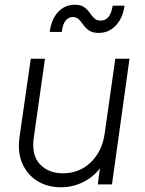

<svg xmlns="http://www.w3.org/2000/svg" viewBox="-20 -779 613 811"><path d="M237 12Q181 12 138.5 -14Q96 -40 74.5 -88Q53 -136 63 -204L110 -531H170L123 -200Q112 -125 148 -86Q184 -47 246 -47Q316 -47 364 -94Q412 -141 422 -214L467 -531H527L453 0H393L402 -68Q374 -31 330.5 -9.5Q287 12 237 12ZM397 -640Q371 -640 356.5 -650Q342 -660 332.5 -673.5Q323 -687 313 -697Q303 -707 287 -707Q270 -707 257.5 -692.5Q245 -678 241 -644H190Q197 -698 225.5 -728.5Q254 -759 296 -759Q322 -759 336 -748.5Q350 -738 359 -725Q368 -712 378 -702Q388 -692 406 -692Q446 -692 456 -755H506Q499 -703 469.5 -671.5Q440 -640 397 -640Z"/></svg>

Font: Plus Jakarta Sans Light
Style: Italic
Weight: 300
Italic angle: -8°
Designer: Gumpita Rahayu
Foundry: Tokotype
Version: Version 2.071; ttfautohint (v1.8.4.7-5d5b);gftools[0.9.29]